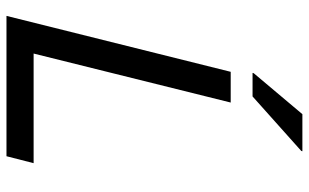

<svg xmlns="http://www.w3.org/2000/svg" viewBox="-196 -734 931 578"><g transform="rotate(90 269.0 -445.5)"><path d="M28.3 0 196.7 -675H289.2L141.7 -81.7H471.7L450.8 0ZM200 -740.8 200.8 -744.2 324.2 -890.8H435.8L435 -887.5L270.8 -740.8Z"/></g></svg>

Font: Funnel Sans
Style: Italic
Weight: 400
Italic angle: -14.036°
Version: Version 1.000; Beta; Release 5; Build 24; ttfautohint (v1.8.